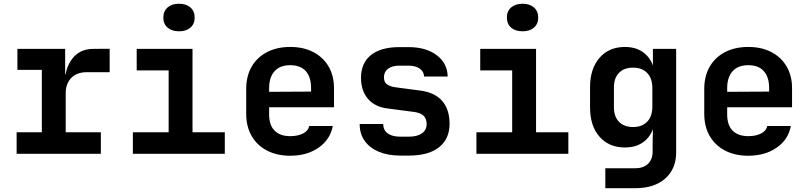

<svg xmlns="http://www.w3.org/2000/svg" viewBox="-20 -806 4240 1006"><path d="M67.1 0V-113H199.2V-439.9H71.2V-550H321.4V-416.9H346.1L318.6 -360.2Q318.6 -445.9 358.1 -497.7Q397.7 -549.6 468.6 -550L554.6 -550.4V-427.8H435.1Q382.6 -427.8 353.4 -397.8Q324.3 -367.8 324.3 -317.4V-113H508.4V0Z M676.2 0V-113H863.6V-437H696.2V-550H988.7V-113H1157.9V0ZM917.9 -642Q880.2 -642 858 -661.3Q835.8 -680.7 835.8 -713.8Q835.8 -747.3 858 -766.8Q880.2 -786.4 917.9 -786.4Q955.6 -786.4 977.8 -766.8Q1000 -747.3 1000 -713.8Q1000 -680.7 977.8 -661.3Q955.6 -642 917.9 -642Z M1500.6 10Q1430.9 10 1378.9 -17.1Q1326.9 -44.2 1298.4 -93.7Q1270 -143.2 1270 -210V-340Q1270 -407.2 1298.4 -456.5Q1326.9 -505.8 1378.9 -532.9Q1430.9 -560 1500.6 -560Q1570.3 -560 1621.7 -533.1Q1673.1 -506.2 1701.6 -457.8Q1730 -409.3 1730 -344.1V-243.8H1390.1V-205.9Q1390.1 -150.1 1419 -121.3Q1447.9 -92.6 1500.6 -92.6Q1540.1 -92.6 1567.6 -106.5Q1595.1 -120.5 1600.4 -145.9H1723.7Q1710.6 -75.1 1649.7 -32.5Q1588.8 10 1500.6 10ZM1609.9 -315.3V-345.3Q1609.9 -402.1 1582.2 -433.2Q1554.6 -464.4 1500.6 -464.4Q1446.6 -464.4 1418.4 -432.7Q1390.1 -401 1390.1 -344.1V-324.9L1618.6 -326.1Z M2077.4 9.2Q2012.3 9.2 1964.4 -11.1Q1916.5 -31.3 1890.5 -68.3Q1864.5 -105.3 1864.5 -156.3H1987.9Q1987.9 -124.1 2011.4 -107Q2034.9 -89.9 2077.4 -89.9H2121.4Q2166.1 -89.9 2190.7 -107.2Q2215.3 -124.5 2215.3 -156.3Q2215.3 -185.9 2198.1 -200.9Q2181 -216 2145.6 -220L2008.8 -237.9Q1942.9 -246.4 1907.2 -289Q1871.5 -331.6 1871.5 -397.6Q1871.5 -476 1923.7 -517.6Q1975.8 -559.2 2073.9 -559.2H2119.7Q2211.9 -559.2 2268 -517Q2324.1 -474.9 2325.7 -405.1H2202Q2201.1 -431.1 2179.1 -446.6Q2157.1 -462.1 2119.7 -462.1H2073.9Q2034.3 -462.1 2013 -445.8Q1991.7 -429.5 1991.7 -401.1Q1991.7 -376 2007.5 -364.3Q2023.4 -352.5 2052.9 -348.5L2182 -331.5Q2258.5 -321.5 2297 -276.9Q2335.5 -232.4 2335.5 -157.5Q2335.5 -78.2 2280.6 -34.5Q2225.7 9.2 2121.4 9.2Z M2476.2 0V-113H2663.6V-437H2496.2V-550H2788.7V-113H2957.9V0ZM2717.9 -642Q2680.2 -642 2658 -661.3Q2635.8 -680.7 2635.8 -713.8Q2635.8 -747.3 2658 -766.8Q2680.2 -786.4 2717.9 -786.4Q2755.6 -786.4 2777.8 -766.8Q2800 -747.3 2800 -713.8Q2800 -680.7 2777.8 -661.3Q2755.6 -642 2717.9 -642Z M3151.6 180V75.8H3306.6Q3350.7 75.8 3375.1 52.5Q3399.4 29.2 3399.4 -11.1V-44.1L3401.4 -154.6H3373.5L3412.7 -203Q3412.7 -123.7 3370.1 -78.5Q3327.5 -33.3 3254.6 -33.3Q3170.8 -33.3 3121.2 -89.7Q3071.6 -146 3071.6 -242.9V-349.6Q3071.6 -445.9 3121.2 -503Q3170.8 -560 3254.6 -560Q3327.5 -560 3370.1 -514.2Q3412.7 -468.4 3412.7 -389L3373.5 -455H3401V-550H3522.8V-8.2Q3522.8 78.9 3465.4 129.5Q3408.1 180 3309.1 180ZM3297.4 -140.5Q3344.6 -140.5 3371.4 -168.8Q3398.1 -197 3398.1 -247.9V-344.1Q3398.1 -395 3371.4 -423.3Q3344.6 -451.6 3297.4 -451.6Q3249.2 -451.6 3223 -424.1Q3196.7 -396.7 3196.7 -348.3V-243.8Q3196.7 -195.4 3223 -167.9Q3249.2 -140.5 3297.4 -140.5Z M3900.6 10Q3830.9 10 3778.9 -17.1Q3726.9 -44.2 3698.4 -93.7Q3670 -143.2 3670 -210V-340Q3670 -407.2 3698.4 -456.5Q3726.9 -505.8 3778.9 -532.9Q3830.9 -560 3900.6 -560Q3970.3 -560 4021.7 -533.1Q4073.1 -506.2 4101.6 -457.8Q4130 -409.3 4130 -344.1V-243.8H3790.1V-205.9Q3790.1 -150.1 3819 -121.3Q3847.9 -92.6 3900.6 -92.6Q3940.1 -92.6 3967.6 -106.5Q3995.1 -120.5 4000.4 -145.9H4123.7Q4110.6 -75.1 4049.7 -32.5Q3988.8 10 3900.6 10ZM4009.9 -315.3V-345.3Q4009.9 -402.1 3982.2 -433.2Q3954.6 -464.4 3900.6 -464.4Q3846.6 -464.4 3818.4 -432.7Q3790.1 -401 3790.1 -344.1V-324.9L4018.6 -326.1Z"/></svg>

Font: Atlassian Mono
Style: Regular
Weight: 400
Monospace: yes
Designer: Philipp Nurullin, Konstantin Bulenkov
Foundry: Modifications by Atlassian Pty Ltd, manufactured by JetBrains
Version: Version 2.304